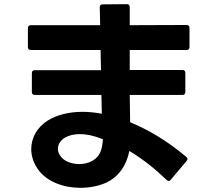

<svg xmlns="http://www.w3.org/2000/svg" viewBox="-20 -842 1040 922"><path d="M870 -400V-492C870 -501 865 -506 856 -506H603V-602H876C885 -602 890 -607 890 -616V-708C890 -717 885 -722 876 -722L603 -721V-808C603 -817 598 -822 589 -822L473 -821C463 -821 459 -816 459 -806L461 -721H128C119 -721 114 -716 114 -707V-616C114 -607 119 -602 128 -602H463L465 -505H147C138 -505 133 -500 133 -491V-400C133 -391 138 -386 147 -386H467L469 -296C436 -302 405 -305 376 -305C308 -305 251 -289 209 -263C157 -230 130 -179 130 -126C130 -93 141 -59 163 -28C205 31 286 60 366 60C408 60 450 52 486 37C550 9 588 -49 601 -117C665 -79 725 -31 780 22C784 25 787 27 790 27C794 27 797 25 800 21L876 -69C879 -72 880 -75 880 -78C880 -82 878 -86 874 -89C785 -164 693 -219 605 -255L603 -386H856C865 -386 870 -391 870 -400ZM258 -127C258 -148 270 -168 292 -181C311 -192 335 -198 363 -198C395 -198 430 -191 469 -175C471 -175 472 -174 474 -173L473 -160C468 -109 452 -85 420 -68C403 -59 382 -54 361 -54C326 -54 290 -67 273 -89C263 -101 258 -114 258 -127Z"/></svg>

Font: LINE Seed JP_OTF Bold
Style: Regular
Weight: 700
Designer: LINE & Fontrix & Fontworks
Version: Version 1.009